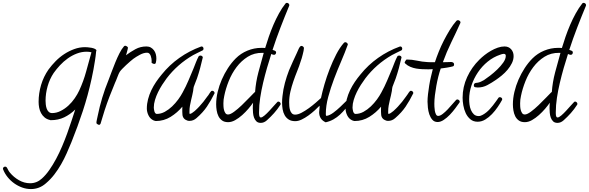

<svg xmlns="http://www.w3.org/2000/svg" viewBox="-240 -793 4049 1320"><path d="M422.9 -445.3Q422.9 -443.4 420.9 -439.5Q418.9 -422.9 417.5 -407.7Q416 -392.6 413.1 -377Q408.2 -344.7 402.3 -313.5Q396.5 -282.2 389.6 -251Q365.2 -138.7 329.6 -30.3Q293.9 78.1 251 184.6Q235.4 222.7 218.3 261.2Q201.2 299.8 180.2 336.4Q159.2 373 133.8 406.2Q108.4 439.5 76.2 466.8Q31.2 506.8 -27.3 506.8Q-58.6 506.8 -87.9 496.1Q-117.2 485.4 -142.6 467.3Q-168 449.2 -188 424.3Q-208 399.4 -218.8 371.1Q-219.7 370.1 -219.7 366.2Q-219.7 360.4 -214.8 356.4Q-210 352.5 -204.1 352.5Q-197.3 352.5 -192.4 359.4Q-187.5 368.2 -183.1 377Q-178.7 385.7 -171.9 393.6Q-146.5 424.8 -109.9 445.8Q-73.2 466.8 -33.2 466.8Q12.7 466.8 47.9 434.6Q75.2 410.2 99.6 375Q124 339.8 146 298.8Q168 257.8 187 212.9Q206.1 168 222.2 123.5Q238.3 79.1 252 37.1Q265.6 -4.9 277.3 -40Q242.2 -5.9 201.2 13.7Q160.2 33.2 110.4 33.2Q109.4 33.2 107.4 33.2Q105.5 33.2 104.5 32.2Q82 27.3 66.9 14.6Q51.8 2 42.5 -15.1Q33.2 -32.2 29.3 -52.2Q25.4 -72.3 25.4 -92.8Q25.4 -151.4 42.5 -209Q59.6 -266.6 93.8 -315.4Q115.2 -344.7 142.6 -372.6Q169.9 -400.4 202.1 -421.4Q234.4 -442.4 270.5 -455.6Q306.6 -468.8 344.7 -468.8Q350.6 -468.8 363.3 -467.8Q376 -466.8 389.2 -464.4Q402.3 -461.9 412.6 -457Q422.9 -452.1 422.9 -445.3ZM388.7 -433.6Q374 -437.5 355.5 -437.5Q321.3 -437.5 288.1 -424.8Q254.9 -412.1 225.6 -391.1Q196.3 -370.1 171.9 -343.8Q147.5 -317.4 128.9 -291Q101.6 -250 87.4 -200.2Q73.2 -150.4 73.2 -100.6Q73.2 -89.8 74.7 -75.2Q76.2 -60.5 80.6 -47.4Q85 -34.2 94.2 -24.9Q103.5 -15.6 118.2 -15.6Q148.4 -15.6 177.2 -30.3Q206.1 -44.9 230.5 -67.4Q254.9 -89.8 273.9 -117.7Q293 -145.5 304.7 -170.9Q334 -234.4 352.1 -300.8Q370.1 -367.2 388.7 -433.6Z M835 -390.6Q835 -382.8 834 -376Q833 -369.1 831.1 -361.3Q829.1 -353.5 820.3 -353.5Q816.4 -353.5 809.1 -356.9Q801.8 -360.4 801.8 -364.3L802.7 -373Q802.7 -379.9 801.3 -389.6Q799.8 -399.4 796.4 -408.7Q793 -418 787.1 -424.3Q781.2 -430.7 771.5 -430.7Q748 -430.7 721.7 -416.5Q695.3 -402.3 676.8 -388.7Q668.9 -382.8 655.3 -371.1Q641.6 -359.4 627 -345.7Q612.3 -332 600.1 -319.3Q587.9 -306.6 583 -298.8Q580.1 -294.9 575.7 -284.7Q571.3 -274.4 566.9 -262.7Q562.5 -251 558.1 -240.2Q553.7 -229.5 550.8 -223.6Q531.2 -176.8 513.2 -129.9Q495.1 -83 479.5 -35.2Q471.7 -12.7 465.3 11.2Q459 35.2 451.2 57.6Q447.3 65.4 441.4 65.4Q437.5 65.4 430.2 61Q422.9 56.6 422.9 52.7Q422.9 42 426.3 28.3Q429.7 14.6 431.6 3.9Q444.3 -59.6 462.9 -121.1Q481.4 -182.6 505.9 -242.2Q514.6 -265.6 526.9 -297.9Q539.1 -330.1 552.7 -363.8Q566.4 -397.5 581.5 -427.2Q596.7 -457 612.3 -474.6Q616.2 -478.5 621.1 -478.5Q625 -478.5 632.3 -474.1Q639.6 -469.7 639.6 -464.8Q639.6 -461.9 637.7 -454.6Q635.7 -447.3 633.8 -439Q631.8 -430.7 629.4 -423.3Q627 -416 626 -413.1Q657.2 -436.5 691.4 -455.1Q725.6 -473.6 766.6 -473.6Q784.2 -473.6 796.9 -466.3Q809.6 -459 818.4 -447.3Q827.1 -435.5 831.1 -420.9Q835 -406.2 835 -390.6Z M1235.4 -152.3Q1210 -100.6 1182.6 -60.1Q1155.3 -19.5 1111.3 18.6Q1089.8 38.1 1062.5 38.1Q1047.9 38.1 1034.7 29.8Q1021.5 21.5 1016.6 6.8Q1014.6 2 1014.2 -6.8Q1013.7 -15.6 1013.2 -25.4Q1012.7 -35.2 1013.2 -44.4Q1013.7 -53.7 1013.7 -59.6Q979.5 -18.6 933.1 10.3Q886.7 39.1 831.1 39.1Q828.1 39.1 822.8 37.1Q817.4 35.2 814.5 34.2Q792 23.4 780.8 0Q769.5 -23.4 769.5 -46.9Q769.5 -79.1 777.8 -110.8Q786.1 -142.6 800.3 -172.4Q814.5 -202.1 833 -229.5Q851.6 -256.8 872.1 -281.2Q924.8 -346.7 993.2 -395Q1061.5 -443.4 1141.6 -472.7Q1142.6 -473.6 1145.5 -473.6Q1152.3 -473.6 1155.8 -468.8Q1159.2 -463.9 1159.2 -458Q1159.2 -449.2 1152.3 -446.3Q1135.7 -437.5 1119.6 -430.2Q1103.5 -422.9 1087.9 -414.1Q979.5 -351.6 905.3 -253.9Q890.6 -234.4 875 -210Q859.4 -185.5 846.7 -159.7Q834 -133.8 825.7 -106.4Q817.4 -79.1 817.4 -53.7Q817.4 -49.8 818.4 -42.5Q819.3 -35.2 821.3 -27.8Q823.2 -20.5 827.6 -15.1Q832 -9.8 837.9 -9.8Q866.2 -9.8 893.1 -24.4Q919.9 -39.1 943.4 -61.5Q966.8 -84 985.4 -109.4Q1003.9 -134.8 1015.6 -157.2Q1038.1 -198.2 1055.7 -239.7Q1073.2 -281.2 1090.8 -323.2Q1097.7 -340.8 1106.9 -364.3Q1116.2 -387.7 1125 -404.3Q1128.9 -411.1 1137.7 -411.1Q1144.5 -411.1 1149.4 -407.2Q1154.3 -403.3 1154.3 -396.5L1153.3 -394.5Q1145.5 -359.4 1135.7 -323.7Q1126 -288.1 1114.3 -253.9Q1109.4 -240.2 1102.5 -223.6Q1095.7 -207 1091.8 -195.3Q1089.8 -188.5 1089.4 -181.6Q1088.9 -174.8 1087.9 -168Q1085 -152.3 1081.5 -137.2Q1078.1 -122.1 1074.2 -106.4Q1069.3 -86.9 1065.9 -66.9Q1062.5 -46.9 1062.5 -26.4Q1062.5 -21.5 1062.5 -17.6Q1062.5 -13.7 1063.5 -9.8Q1070.3 -9.8 1079.6 -15.6Q1088.9 -21.5 1098.6 -29.8Q1108.4 -38.1 1116.7 -46.9Q1125 -55.7 1129.9 -60.5Q1159.2 -91.8 1185.5 -129.9Q1192.4 -137.7 1197.8 -147Q1203.1 -156.2 1210 -164.1Q1212.9 -168.9 1218.8 -168.9Q1225.6 -168.9 1230.5 -164.1Q1235.4 -159.2 1235.4 -152.3Z M1749 -757.8Q1749 -754.9 1748 -752.9Q1716.8 -677.7 1688 -603Q1659.2 -528.3 1633.8 -450.2Q1640.6 -448.2 1649.4 -444.3Q1658.2 -440.4 1658.2 -432.6Q1658.2 -425.8 1654.3 -420.9Q1650.4 -416 1643.6 -416Q1639.6 -416 1634.3 -418Q1628.9 -419.9 1625 -421.9Q1610.4 -377 1595.7 -326.2Q1581.1 -275.4 1568.8 -223.6Q1556.6 -171.9 1548.8 -120.6Q1541 -69.3 1541 -22.5Q1541 -18.6 1541 -12.2Q1541 -5.9 1542 0Q1543 5.9 1545.4 10.3Q1547.9 14.6 1553.7 14.6Q1562.5 14.6 1578.6 1Q1594.7 -12.7 1611.3 -30.8Q1627.9 -48.8 1643.1 -65.9Q1658.2 -83 1665 -89.8Q1668 -94.7 1673.8 -94.7Q1679.7 -94.7 1684.6 -89.8Q1689.5 -85 1689.5 -79.1Q1689.5 -74.2 1687.5 -72.3Q1668 -42 1644.5 -15.6Q1621.1 10.7 1594.7 34.2Q1575.2 51.8 1552.7 51.8Q1533.2 51.8 1522.5 41Q1511.7 30.3 1506.3 15.1Q1501 0 1499.5 -17.6Q1498 -35.2 1498 -49.8Q1498 -59.6 1498.5 -68.8Q1499 -78.1 1500 -86.9Q1487.3 -68.4 1467.8 -45.4Q1448.2 -22.5 1425.3 -2Q1402.3 18.6 1377.4 32.7Q1352.5 46.9 1328.1 46.9Q1302.7 46.9 1286.6 35.2Q1270.5 23.4 1261.7 5.4Q1252.9 -12.7 1249.5 -34.2Q1246.1 -55.7 1246.1 -75.2Q1246.1 -117.2 1256.3 -160.6Q1266.6 -204.1 1284.7 -245.6Q1302.7 -287.1 1327.1 -324.7Q1351.6 -362.3 1380.9 -391.6Q1415 -425.8 1460.9 -444.8Q1506.8 -463.9 1556.6 -463.9Q1563.5 -463.9 1569.8 -463.9Q1576.2 -463.9 1583 -462.9Q1593.8 -499 1607.9 -540Q1622.1 -581.1 1639.6 -622.1Q1657.2 -663.1 1678.2 -701.2Q1699.2 -739.3 1722.7 -768.6Q1725.6 -773.4 1732.4 -773.4Q1738.3 -773.4 1743.7 -769Q1749 -764.6 1749 -757.8ZM1573.2 -429.7H1565.4Q1507.8 -430.7 1463.4 -402.8Q1418.9 -375 1386.2 -331.5Q1353.5 -288.1 1332.5 -235.4Q1311.5 -182.6 1301.8 -133.8Q1295.9 -108.4 1295.9 -83Q1295.9 -75.2 1296.4 -62Q1296.9 -48.8 1300.3 -36.1Q1303.7 -23.4 1310.1 -14.6Q1316.4 -5.9 1328.1 -5.9Q1343.8 -5.9 1369.6 -24.9Q1395.5 -43.9 1422.4 -69.8Q1449.2 -95.7 1473.6 -121.1Q1498 -146.5 1509.8 -158.2Q1511.7 -160.2 1513.7 -160.2Q1518.6 -228.5 1536.6 -296.4Q1554.7 -364.3 1573.2 -429.7Z M2175.8 -96.7Q2175.8 -92.8 2171.9 -88.9Q2152.3 -66.4 2134.8 -44.9Q2117.2 -23.4 2097.2 -4.9Q2077.1 13.7 2053.2 27.3Q2029.3 41 1999 47.9Q1954.1 27.3 1954.1 -21.5Q1954.1 -32.2 1956.1 -43.5Q1958 -54.7 1957 -66.4Q1943.4 -51.8 1923.3 -33.7Q1903.3 -15.6 1880.4 1Q1857.4 17.6 1834 28.8Q1810.5 40 1790 40Q1762.7 40 1745.1 28.8Q1727.5 17.6 1717.3 -0.5Q1707 -18.6 1703.1 -41.5Q1699.2 -64.5 1699.2 -86.9Q1699.2 -110.4 1702.1 -132.8Q1707 -179.7 1718.8 -223.1Q1730.5 -266.6 1747.1 -309.6Q1759.8 -339.8 1773.4 -369.6Q1787.1 -399.4 1800.8 -428.7Q1805.7 -438.5 1810.5 -450.7Q1815.4 -462.9 1821.3 -470.7Q1826.2 -477.5 1833 -477.5Q1837.9 -477.5 1843.8 -472.7Q1849.6 -467.8 1849.6 -462.9Q1849.6 -456.1 1847.2 -443.8Q1844.7 -431.6 1841.3 -418.5Q1837.9 -405.3 1834.5 -393.1Q1831.1 -380.9 1828.1 -374Q1817.4 -338.9 1803.2 -304.2Q1789.1 -269.5 1776.9 -233.9Q1764.6 -198.2 1756.3 -162.1Q1748 -126 1748 -88.9Q1748 -78.1 1749 -64Q1750 -49.8 1753.9 -36.6Q1757.8 -23.4 1766.1 -14.2Q1774.4 -4.9 1789.1 -4.9Q1808.6 -4.9 1833.5 -18.1Q1858.4 -31.2 1883.3 -49.3Q1908.2 -67.4 1930.7 -86.9Q1953.1 -106.4 1966.8 -119.1Q1975.6 -161.1 1990.7 -213.4Q2005.9 -265.6 2026.4 -318.4Q2046.9 -371.1 2071.3 -418.5Q2095.7 -465.8 2124 -498Q2128.9 -502.9 2133.8 -502.9Q2139.6 -502.9 2145.5 -498Q2151.4 -493.2 2151.4 -486.3Q2150.4 -485.4 2150.4 -484.4Q2131.8 -432.6 2106 -372.6Q2080.1 -312.5 2056.6 -250.5Q2033.2 -188.5 2016.6 -127Q2000 -65.4 2000 -9.8Q2000 -5.9 2000.5 -2Q2001 2 2004.9 3.9Q2027.3 0 2052.2 -18.6Q2077.1 -37.1 2099.1 -58.1Q2121.1 -79.1 2137.7 -95.7Q2154.3 -112.3 2159.2 -112.3Q2165 -112.3 2170.4 -107.4Q2175.8 -102.5 2175.8 -96.7Z M2601.6 -152.3Q2576.2 -100.6 2548.8 -60.1Q2521.5 -19.5 2477.5 18.6Q2456.1 38.1 2428.7 38.1Q2414.1 38.1 2400.9 29.8Q2387.7 21.5 2382.8 6.8Q2380.9 2 2380.4 -6.8Q2379.9 -15.6 2379.4 -25.4Q2378.9 -35.2 2379.4 -44.4Q2379.9 -53.7 2379.9 -59.6Q2345.7 -18.6 2299.3 10.3Q2252.9 39.1 2197.3 39.1Q2194.3 39.1 2189 37.1Q2183.6 35.2 2180.7 34.2Q2158.2 23.4 2147 0Q2135.7 -23.4 2135.7 -46.9Q2135.7 -79.1 2144 -110.8Q2152.3 -142.6 2166.5 -172.4Q2180.7 -202.1 2199.2 -229.5Q2217.8 -256.8 2238.3 -281.2Q2291 -346.7 2359.4 -395Q2427.7 -443.4 2507.8 -472.7Q2508.8 -473.6 2511.7 -473.6Q2518.6 -473.6 2522 -468.8Q2525.4 -463.9 2525.4 -458Q2525.4 -449.2 2518.6 -446.3Q2502 -437.5 2485.8 -430.2Q2469.7 -422.9 2454.1 -414.1Q2345.7 -351.6 2271.5 -253.9Q2256.8 -234.4 2241.2 -210Q2225.6 -185.5 2212.9 -159.7Q2200.2 -133.8 2191.9 -106.4Q2183.6 -79.1 2183.6 -53.7Q2183.6 -49.8 2184.6 -42.5Q2185.5 -35.2 2187.5 -27.8Q2189.5 -20.5 2193.8 -15.1Q2198.2 -9.8 2204.1 -9.8Q2232.4 -9.8 2259.3 -24.4Q2286.1 -39.1 2309.6 -61.5Q2333 -84 2351.6 -109.4Q2370.1 -134.8 2381.8 -157.2Q2404.3 -198.2 2421.9 -239.7Q2439.5 -281.2 2457 -323.2Q2463.9 -340.8 2473.1 -364.3Q2482.4 -387.7 2491.2 -404.3Q2495.1 -411.1 2503.9 -411.1Q2510.7 -411.1 2515.6 -407.2Q2520.5 -403.3 2520.5 -396.5L2519.5 -394.5Q2511.7 -359.4 2502 -323.7Q2492.2 -288.1 2480.5 -253.9Q2475.6 -240.2 2468.8 -223.6Q2461.9 -207 2458 -195.3Q2456.1 -188.5 2455.6 -181.6Q2455.1 -174.8 2454.1 -168Q2451.2 -152.3 2447.8 -137.2Q2444.3 -122.1 2440.4 -106.4Q2435.5 -86.9 2432.1 -66.9Q2428.7 -46.9 2428.7 -26.4Q2428.7 -21.5 2428.7 -17.6Q2428.7 -13.7 2429.7 -9.8Q2436.5 -9.8 2445.8 -15.6Q2455.1 -21.5 2464.8 -29.8Q2474.6 -38.1 2482.9 -46.9Q2491.2 -55.7 2496.1 -60.5Q2525.4 -91.8 2551.8 -129.9Q2558.6 -137.7 2564 -147Q2569.3 -156.2 2576.2 -164.1Q2579.1 -168.9 2585 -168.9Q2591.8 -168.9 2596.7 -164.1Q2601.6 -159.2 2601.6 -152.3Z M2925.8 -639.6Q2925.8 -637.7 2925.3 -636.7Q2924.8 -635.7 2924.8 -634.8Q2894.5 -567.4 2862.3 -501.5Q2830.1 -435.5 2804.7 -365.2Q2815.4 -365.2 2825.2 -365.7Q2835 -366.2 2845.7 -366.2Q2850.6 -366.2 2856.9 -366.7Q2863.3 -367.2 2868.7 -365.7Q2874 -364.3 2877.9 -360.8Q2881.8 -357.4 2881.8 -349.6Q2881.8 -339.8 2874 -336.9Q2867.2 -335 2856 -332.5Q2844.7 -330.1 2832.5 -328.1Q2820.3 -326.2 2809.1 -324.7Q2797.9 -323.2 2790 -322.3Q2781.2 -296.9 2773.4 -266.1Q2765.6 -235.4 2759.8 -202.6Q2753.9 -169.9 2750 -138.2Q2746.1 -106.4 2746.1 -80.1Q2746.1 -73.2 2746.6 -59.1Q2747.1 -44.9 2749.5 -31.2Q2752 -17.6 2757.3 -6.8Q2762.7 3.9 2772.5 3.9Q2786.1 3.9 2803.7 -9.8Q2821.3 -23.4 2838.4 -41.5Q2855.5 -59.6 2870.6 -77.6Q2885.7 -95.7 2895.5 -105.5Q2899.4 -109.4 2904.3 -109.4Q2910.2 -109.4 2915.5 -104.5Q2920.9 -99.6 2920.9 -93.8Q2920.9 -90.8 2918 -86.9Q2907.2 -71.3 2890.1 -48.3Q2873 -25.4 2853 -4.4Q2833 16.6 2811 31.2Q2789.1 45.9 2768.6 45.9Q2746.1 45.9 2732.4 30.3Q2718.8 14.6 2711.4 -7.3Q2704.1 -29.3 2701.7 -53.2Q2699.2 -77.1 2699.2 -93.8Q2699.2 -117.2 2702.6 -146.5Q2706.1 -175.8 2710.9 -206.1Q2715.8 -236.3 2722.7 -265.1Q2729.5 -293.9 2735.4 -317.4Q2727.5 -317.4 2720.2 -316.9Q2712.9 -316.4 2705.1 -316.4Q2684.6 -316.4 2663.1 -317.4Q2641.6 -318.4 2621.1 -321.8Q2600.6 -325.2 2581.1 -333.5Q2561.5 -341.8 2545.9 -356.4Q2542 -359.4 2542 -365.2Q2542 -367.2 2547.9 -375.5Q2553.7 -383.8 2555.7 -383.8Q2591.8 -383.8 2627 -376Q2662.1 -368.2 2698.2 -366.2Q2710 -365.2 2722.2 -365.2Q2734.4 -365.2 2747.1 -365.2H2750Q2760.7 -398.4 2776.4 -437.5Q2792 -476.6 2811.5 -514.6Q2831.1 -552.7 2853 -588.4Q2875 -624 2898.4 -650.4Q2904.3 -654.3 2908.2 -654.3Q2914.1 -654.3 2919.9 -649.9Q2925.8 -645.5 2925.8 -639.6Z M3291 -407.2Q3291 -382.8 3279.3 -358.9Q3267.6 -335 3249.5 -313.5Q3231.4 -292 3210 -274.4Q3188.5 -256.8 3169.9 -244.1Q3141.6 -224.6 3110.8 -208Q3080.1 -191.4 3043.9 -191.4Q3036.1 -191.4 3026.9 -193.4Q3017.6 -195.3 3017.6 -206.1Q3017.6 -219.7 3030.3 -222.7Q3033.2 -223.6 3037.1 -223.6Q3041 -223.6 3044.9 -224.6Q3055.7 -226.6 3065.9 -231.4Q3076.2 -236.3 3086.9 -242.2Q3103.5 -252.9 3128.9 -272.5Q3154.3 -292 3178.7 -315.4Q3203.1 -338.9 3220.2 -363.3Q3237.3 -387.7 3237.3 -409.2Q3237.3 -422.9 3222.7 -422.9Q3216.8 -422.9 3210.9 -420.9Q3205.1 -418.9 3199.2 -417Q3152.3 -401.4 3113.3 -369.6Q3074.2 -337.9 3045.9 -295.9Q3017.6 -253.9 3001.5 -206.1Q2985.4 -158.2 2985.4 -110.4Q2985.4 -94.7 2987.8 -74.7Q2990.2 -54.7 2997.6 -37.1Q3004.9 -19.5 3017.6 -7.3Q3030.3 4.9 3050.8 4.9Q3058.6 4.9 3065.4 2.4Q3072.3 0 3079.1 -3.9Q3105.5 -18.6 3127.9 -43.5Q3150.4 -68.4 3168 -93.8Q3172.9 -99.6 3177.2 -106.4Q3181.6 -113.3 3186.5 -120.1Q3189.5 -125 3196.3 -125Q3202.1 -125 3207.5 -121.1Q3212.9 -117.2 3212.9 -110.4Q3212.9 -108.4 3210.9 -104.5Q3199.2 -83 3181.6 -57.1Q3164.1 -31.2 3142.6 -8.8Q3121.1 13.7 3096.2 28.8Q3071.3 43.9 3043.9 43.9Q3013.7 43.9 2993.7 26.9Q2973.6 9.8 2961.9 -15.1Q2950.2 -40 2945.3 -68.8Q2940.4 -97.7 2940.4 -121.1Q2940.4 -195.3 2971.7 -263.2Q3002.9 -331.1 3055.7 -382.8Q3071.3 -398.4 3091.8 -414.6Q3112.3 -430.7 3135.3 -443.8Q3158.2 -457 3182.1 -465.3Q3206.1 -473.6 3228.5 -473.6Q3256.8 -473.6 3273.9 -454.6Q3291 -435.5 3291 -407.2Z M3789.1 -757.8Q3789.1 -754.9 3788.1 -752.9Q3756.8 -677.7 3728 -603Q3699.2 -528.3 3673.8 -450.2Q3680.7 -448.2 3689.5 -444.3Q3698.2 -440.4 3698.2 -432.6Q3698.2 -425.8 3694.3 -420.9Q3690.4 -416 3683.6 -416Q3679.7 -416 3674.3 -418Q3668.9 -419.9 3665 -421.9Q3650.4 -377 3635.7 -326.2Q3621.1 -275.4 3608.9 -223.6Q3596.7 -171.9 3588.9 -120.6Q3581.1 -69.3 3581.1 -22.5Q3581.1 -18.6 3581.1 -12.2Q3581.1 -5.9 3582 0Q3583 5.9 3585.4 10.3Q3587.9 14.6 3593.8 14.6Q3602.5 14.6 3618.7 1Q3634.8 -12.7 3651.4 -30.8Q3668 -48.8 3683.1 -65.9Q3698.2 -83 3705.1 -89.8Q3708 -94.7 3713.9 -94.7Q3719.7 -94.7 3724.6 -89.8Q3729.5 -85 3729.5 -79.1Q3729.5 -74.2 3727.5 -72.3Q3708 -42 3684.6 -15.6Q3661.1 10.7 3634.8 34.2Q3615.2 51.8 3592.8 51.8Q3573.2 51.8 3562.5 41Q3551.8 30.3 3546.4 15.1Q3541 0 3539.6 -17.6Q3538.1 -35.2 3538.1 -49.8Q3538.1 -59.6 3538.6 -68.8Q3539.1 -78.1 3540 -86.9Q3527.3 -68.4 3507.8 -45.4Q3488.3 -22.5 3465.3 -2Q3442.4 18.6 3417.5 32.7Q3392.6 46.9 3368.2 46.9Q3342.8 46.9 3326.7 35.2Q3310.5 23.4 3301.8 5.4Q3293 -12.7 3289.6 -34.2Q3286.1 -55.7 3286.1 -75.2Q3286.1 -117.2 3296.4 -160.6Q3306.6 -204.1 3324.7 -245.6Q3342.8 -287.1 3367.2 -324.7Q3391.6 -362.3 3420.9 -391.6Q3455.1 -425.8 3501 -444.8Q3546.9 -463.9 3596.7 -463.9Q3603.5 -463.9 3609.9 -463.9Q3616.2 -463.9 3623 -462.9Q3633.8 -499 3647.9 -540Q3662.1 -581.1 3679.7 -622.1Q3697.3 -663.1 3718.3 -701.2Q3739.3 -739.3 3762.7 -768.6Q3765.6 -773.4 3772.5 -773.4Q3778.3 -773.4 3783.7 -769Q3789.1 -764.6 3789.1 -757.8ZM3613.3 -429.7H3605.5Q3547.9 -430.7 3503.4 -402.8Q3459 -375 3426.3 -331.5Q3393.6 -288.1 3372.6 -235.4Q3351.6 -182.6 3341.8 -133.8Q3335.9 -108.4 3335.9 -83Q3335.9 -75.2 3336.4 -62Q3336.9 -48.8 3340.3 -36.1Q3343.8 -23.4 3350.1 -14.6Q3356.4 -5.9 3368.2 -5.9Q3383.8 -5.9 3409.7 -24.9Q3435.5 -43.9 3462.4 -69.8Q3489.3 -95.7 3513.7 -121.1Q3538.1 -146.5 3549.8 -158.2Q3551.8 -160.2 3553.7 -160.2Q3558.6 -228.5 3576.7 -296.4Q3594.7 -364.3 3613.3 -429.7Z"/></svg>

Font: Calligraffiti
Style: Regular
Weight: 400
Designer: Dathan Boardman
Foundry: Open Window
Version: Version 1.000